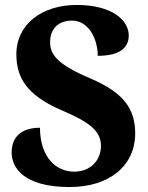

<svg xmlns="http://www.w3.org/2000/svg" viewBox="-20 -744 596 774"><path d="M261 10C422 10 525 -77 525 -206C525 -304 480 -370 344 -428C210 -485 182 -524 182 -574C182 -632 219 -661 270 -661C338 -661 374 -586 374 -519C465 -519 499 -553 499 -601C499 -661 434 -724 289 -724C151 -724 46 -648 46 -525C46 -431 88 -361 225 -301C327 -257 387 -223 387 -156C387 -100 347 -52 279 -52C209 -52 142 -106 141 -229C82 -229 27 -205 27 -129C27 -70 73 10 261 10Z"/></svg>

Font: Noto Serif Sinhala SemiCondensed ExtraBold
Style: Regular
Weight: 800
Width: 4
Designer: Jelle Bosma - Monotype Design Team
Foundry: Monotype Imaging Inc.
Version: Version 2.007